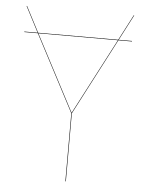

<svg xmlns="http://www.w3.org/2000/svg" viewBox="-50 -721 580 762"><g transform="rotate(5 239.5 -340.0)"><path d="M401 -578H454V-576H400L241 -271V0H239V-271L79 -576H25V-578H78L25 -680H27L80 -578H399L452 -680H454ZM398 -576H81L240 -273Z"/></g></svg>

Font: FiraGO Two
Style: Regular
Weight: 100
Designer: bBox Type
Foundry: bBox Type GmbH
Version: Version 1.001